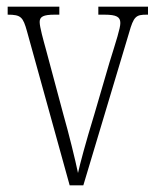

<svg xmlns="http://www.w3.org/2000/svg" viewBox="-20 -556 468 576"><path d="M61 -462 189 0H230L367 -457C381 -507 388 -512 420 -512H424V-536H275V-512H293C330 -512 341 -505 341 -487C341 -471 329 -435 308 -367L263 -213C236 -125 220 -64 214 -37C206 -76 186 -157 170 -213L118 -407C110 -436 99 -475 99 -490C99 -506 110 -512 144 -512H158V-536H3V-512C43 -512 49 -505 61 -462Z"/></svg>

Font: Noto Serif Sinhala ExtraCondensed ExtraLight
Style: Regular
Weight: 200
Width: 2
Designer: Jelle Bosma - Monotype Design Team
Foundry: Monotype Imaging Inc.
Version: Version 2.007